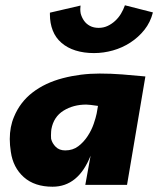

<svg xmlns="http://www.w3.org/2000/svg" viewBox="-20 -700 599 727"><path d="M179 7Q111 7 70.2 -29.2Q29.5 -65.5 21 -125Q17 -150.5 17 -173.5Q17 -220 33 -257.5Q56 -313.5 103.5 -350Q151 -386.5 218 -404Q285 -421.5 357.5 -421.5Q400.5 -421.5 442.8 -418.2Q485 -415 530.5 -410.5L461 0H303L323 -110.5Q276.5 7 179 7ZM227 -130.5Q256 -130.5 276.8 -146.5Q297.5 -162.5 312 -184.8Q326.5 -207 334.8 -231Q343 -255 346 -270.2Q349 -285.5 351 -299Q317.5 -304 306.5 -304Q257.5 -304 220.2 -280.8Q183 -257.5 174.5 -210.5Q173.5 -205.5 173 -187L173.5 -174.5Q177.5 -157.5 191 -144Q204.5 -130.5 227 -130.5ZM336 -499Q297.5 -499 266.2 -508.8Q235 -518.5 212.8 -537.8Q190.5 -557 179.8 -584.5Q169 -612 169 -645V-652L285 -679L284 -665.5Q284 -657.5 285.5 -649Q289.5 -634 298 -621.8Q306.5 -609.5 320.5 -602Q334.5 -594.5 353.5 -594.5Q372 -594.5 387.5 -601.8Q403 -609 416 -621Q429 -633 438 -648Q447 -663 453 -680L559 -653Q549.5 -615.5 526.8 -587Q504 -558.5 473.5 -538.8Q443 -519 407.5 -509Q372 -499 336 -499Z"/></svg>

Font: Lucymar Sans ExtraBold
Style: Italic
Weight: 800
Italic angle: -10°
Foundry: The League of Moveable Type (original font) / Main changes by Cristiano Sobral with portions from Mirco Monsees
Version: Version 2.00;August 30, 2020;FontCreator 13.0.0.2681 64-bit